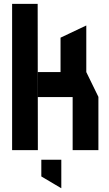

<svg xmlns="http://www.w3.org/2000/svg" viewBox="-20 -781 566 999"><path d="M43 0V-761H176L177 0ZM358 0V-276H492V0ZM177 -276V-406H429L492 -277V-276ZM295 -406V-585L428 -648H429V-406ZM298 198 195 137V50H299V198Z"/></svg>

Font: Foldit SemiBold
Style: Regular
Weight: 600
Version: Version 1.003